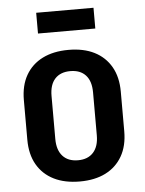

<svg xmlns="http://www.w3.org/2000/svg" viewBox="-52 -759 612 811"><g transform="rotate(-5 253.5 -354.0)"><path d="M254 9Q190 9 144 -14Q98 -37 73 -80.5Q48 -124 48 -186V-354Q48 -416 73 -459.5Q98 -503 144 -526Q190 -549 254 -549Q318 -549 363.5 -526Q409 -503 434 -459.5Q459 -416 459 -354V-186Q459 -124 434 -80.5Q409 -37 363.5 -14Q318 9 254 9ZM254 -81Q296 -81 319 -106.5Q342 -132 342 -179V-361Q342 -409 319 -434Q296 -459 254 -459Q212 -459 189 -434Q166 -409 166 -361V-179Q166 -132 189 -106.5Q212 -81 254 -81ZM375 -717V-629H132V-717Z"/></g></svg>

Font: Pathway Extreme Condensed SemiBold
Style: Regular
Weight: 600
Width: 3
Version: Version 1.001;gftools[0.9.26]